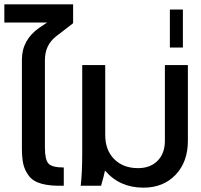

<svg xmlns="http://www.w3.org/2000/svg" viewBox="-58 -856 928 885"><path d="M149 -176Q149 -120 165.5 -102Q182 -84 236 -84V0Q174 2 134 -9Q94 -20 75 -45.5Q56 -71 49.5 -99.5Q43 -128 43 -172V-581Q43 -672 123 -728L159 -752H-38V-836H279V-749L200 -688Q149 -648 149 -579Z M314 0Q321 -57 321 -153V-556H427V-234Q427 -164 468.5 -122.5Q510 -81 578 -81Q635 -81 668.5 -115Q702 -149 702 -207V-556H808V-207Q808 -110 751.5 -50.5Q695 9 603 9Q493 9 426 -70Q422 -49 408 0Z M725 -812H785V-637H725Z"/></svg>

Font: LT Superior Semi-bold
Style: Regular
Weight: 600
Designer: Daniel Lyons
Foundry: LyonsType
Version: Version 1.0